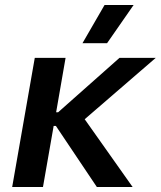

<svg xmlns="http://www.w3.org/2000/svg" viewBox="-20 -753 647 773"><path d="M29 0H153L196 -246H205L370 0H514L321 -273L607 -520H461L214 -301H206L244 -520H120ZM411 -579 518 -733H401L312 -579Z"/></svg>

Font: Fixel Display SemiBold
Style: Italic
Weight: 600
Italic angle: -10°
Designer: AlfaBravo + MacPaw
Foundry: Kyrylo Tkachov, Marchela Mozhyna, Serhii Makarenko, Maria Weinstein, Zakhar Kryvoshyya
Version: Version 1.210;Glyphs 3.2 (3217)